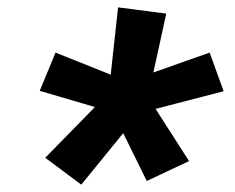

<svg xmlns="http://www.w3.org/2000/svg" viewBox="-20 -771 640 522"><path d="M201 -269 103 -342 238 -480 88 -524 131 -628 281 -568 301 -751 432 -734 397 -574 550 -628 588 -523 403 -475 494 -333 379 -279 315 -409Z"/></svg>

Font: Iosevka Aile Extrabold Oblique
Style: Regular
Weight: 800
Italic angle: -9°
Designer: Belleve Invis
Foundry: Belleve Invis
Version: Version 31.1.0; ttfautohint (v1.8.4)